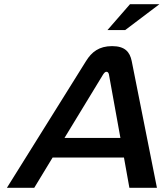

<svg xmlns="http://www.w3.org/2000/svg" viewBox="-20 -900 785 920"><path d="M392 -607 13 0H144L232 -145H574L600 0H732L611 -608C602 -651 579 -679 517 -679C455 -679 419 -651 392 -607ZM289 -239 474 -543C481 -554 486 -556 490 -556C494 -556 500 -554 502 -543L557 -239ZM495 -756H580L744 -880H603Z"/></svg>

Font: LT Wave Medium
Style: Italic
Weight: 500
Designer: Daniel Lyons
Version: Version 2.5 (Glyphs App)